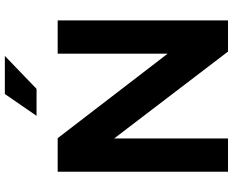

<svg xmlns="http://www.w3.org/2000/svg" viewBox="-104 -853 957 789"><g transform="rotate(-90 374.5 -458.5)"><path d="M63.4 0V-700H201.2L548.5 -247.9V-700H685.2V0H557.1L200.1 -467.8V0ZM293 -786.8 382.7 -917.1H539.2L403.8 -786.8Z"/></g></svg>

Font: Red Hat Display VF
Style: Regular
Weight: 300
Designer: Pentagram, MCKL
Foundry: Pentagram, MCKL
Version: Version 1.023